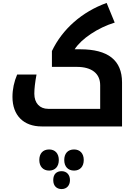

<svg xmlns="http://www.w3.org/2000/svg" viewBox="-20 -862 927 1309"><path d="M264 0H812V-300C812 -451 717 -526 527 -526H489C534 -597 647 -673 762 -708L707 -842C538 -781 405 -663 334 -514V-406H504C605 -406 663 -361 663 -281V-120H308C251 -120 214 -159 214 -223C214 -257 219 -301 229 -354H97C76 -305 65 -254 65 -201C65 -76 140 0 264 0ZM315 301C355 301 381 274 381 229C381 185 356 157 315 157C272 157 248 185 248 229C248 273 274 301 315 301ZM485 301C525 301 551 274 551 229C551 184 525 157 485 157C442 157 418 185 418 229C418 274 444 301 485 301ZM400 427C435 427 457 402 457 366C457 330 435 305 400 305C368 305 343 323 343 366C343 407 368 427 400 427Z"/></svg>

Font: Noto Kufi Arabic
Style: Bold
Weight: 700
Designer: Monotype Design Team, David Williams, Khaled Hosny
Foundry: Google LLC
Version: Version 2.109